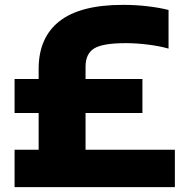

<svg xmlns="http://www.w3.org/2000/svg" viewBox="-20 -770 772 790"><path d="M40 0V-154H139V-305H40V-445H139V-486.5Q139 -615.5 224.8 -682.8Q310.5 -750 486 -750Q539 -750 587.5 -744.2Q636 -738.5 673.5 -729V-570Q637 -580.5 588.8 -586.5Q540.5 -592.5 497.5 -592.5Q402.5 -592.5 367.2 -570.5Q332 -548.5 332 -496V-445H566V-305H332V-154H699.5V0Z"/></svg>

Font: Encode Sans SmExp XBd
Style: Regular
Weight: 800
Width: 6
Designer: Multiple Designers
Foundry: Impallari Type
Version: Version 3.002; ttfautohint (v1.8.3) -l 8 -r 50 -G 200 -x 14 